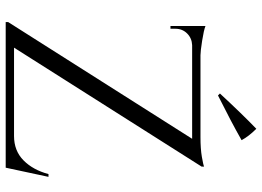

<svg xmlns="http://www.w3.org/2000/svg" viewBox="-146 -796 942 691"><g transform="rotate(90 325.5 -451.0)"><path d="M324 -764 317 -771Q393 -853 444 -902Q471 -875 485 -849Q420 -812 324 -764ZM84 -611V-593H74V-719Q89 -713 127 -707Q165 -701 179.5 -701Q194 -701 195 -701H474Q516 -701 545 -706Q574 -711 580 -714V-705L152 -30H470Q523 -30 557.5 -64Q592 -98 607 -154H617L584 0H60V-9L480 -671H143Q118 -670 101 -653Q84 -636 84 -611Z"/></g></svg>

Font: Cinzel Decorative
Style: Regular
Weight: 400
Designer: Natanael Gama
Version: Version 1.001;PS 001.001;hotconv 1.0.56;makeotf.lib2.0.21325